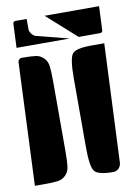

<svg xmlns="http://www.w3.org/2000/svg" viewBox="-74 -679 502 718"><g transform="rotate(-10 176.5 -320.0)"><path d="M213 -120V-380Q213 -456 226.5 -473Q240 -490 298 -490H348L328 -40Q327 -27 318.5 -18.5Q310 -10 298 -10Q241 -10 227 -27.5Q213 -45 213 -120ZM0 -10 20 -475Q20 -481 24.5 -485.5Q29 -490 35 -490Q71 -490 88 -487.5Q105 -485 117.5 -472.5Q130 -460 132.5 -440Q135 -420 135 -380V-120Q135 -80 132.5 -60Q130 -40 117.5 -27.5Q105 -15 88 -12.5Q71 -10 35 -10ZM22 -530 26 -620Q26 -630 36 -630H78V-591Q78 -582 85.5 -572.5Q93 -563 103 -561L224 -530ZM146 -630H353L349 -540Q349 -530 339 -530H258Z"/></g></svg>

Font: PrimecolorCV1
Style: Medium
Weight: 500
Designer: gluk
Foundry: gluk
Version: Version 0.672